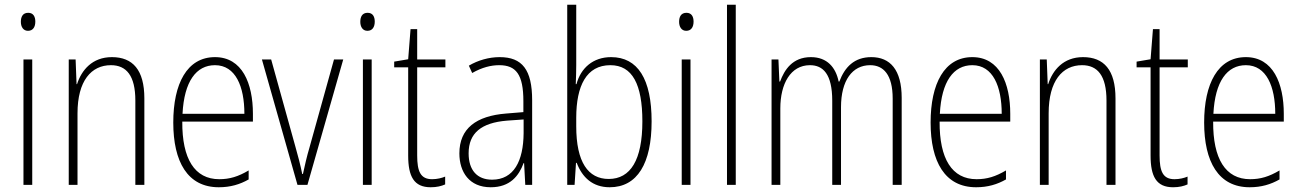

<svg xmlns="http://www.w3.org/2000/svg" viewBox="-20 -780 5485 810"><path d="M99 -726C76 -726 68 -709 68 -688C68 -667 78 -650 98 -650C119 -650 129 -666 129 -689C129 -709 121 -726 99 -726ZM116 -529H79V0H116Z M452 -539C369 -539 324 -484 305 -425H303L299 -529H270V0H307V-302C307 -439 365 -505 448 -505C513 -505 551 -461 551 -356V0H589V-365C589 -485 540 -539 452 -539Z M887 -539C769 -539 711 -427 711 -263C711 -98 771 10 903 10C952 10 992 -2 1029 -23V-61C985 -35 949 -24 905 -24C801 -24 748 -110 749 -267H1047V-300C1047 -428 1002 -539 887 -539ZM887 -505C974 -505 1011 -415 1011 -300H750C757 -437 808 -505 887 -505Z M1235 0H1277L1428 -529H1389L1286 -159C1274 -119 1266 -82 1258 -46H1255C1247 -86 1237 -123 1226 -162L1124 -529H1085Z M1531 -726C1508 -726 1500 -709 1500 -688C1500 -667 1510 -650 1530 -650C1551 -650 1561 -666 1561 -689C1561 -709 1553 -726 1531 -726ZM1548 -529H1511V0H1548Z M1803 -24C1754 -24 1740 -57 1740 -124V-496H1859V-529H1740V-657H1712L1702 -530L1643 -520V-496H1702V-124C1702 -36 1726 10 1797 10C1823 10 1842 5 1858 -2V-35C1844 -29 1824 -24 1803 -24Z M2088 -539C2043 -539 1997 -526 1958 -503L1972 -472C2014 -496 2052 -505 2086 -505C2157 -505 2188 -466 2188 -353V-307L2115 -301C1989 -291 1918 -238 1918 -133C1918 -54 1960 10 2050 10C2132 10 2169 -38 2189 -92H2191L2196 0H2225V-357C2225 -486 2183 -539 2088 -539ZM2118 -271 2189 -276V-218C2188 -101 2148 -22 2056 -22C1993 -22 1957 -62 1957 -133C1957 -219 2011 -262 2118 -271Z M2411 -506V-760H2373V0H2404L2410 -93H2413C2436 -32 2480 10 2552 10C2669 10 2729 -91 2729 -268C2729 -446 2671 -539 2558 -539C2482 -539 2430 -493 2412 -425H2409C2410 -448 2411 -480 2411 -506ZM2555 -505C2648 -505 2690 -424 2690 -268C2690 -105 2640 -25 2548 -25C2461 -25 2411 -96 2411 -247V-283C2411 -418 2454 -505 2555 -505Z M2876 -726C2853 -726 2845 -709 2845 -688C2845 -667 2855 -650 2875 -650C2896 -650 2906 -666 2906 -689C2906 -709 2898 -726 2876 -726ZM2893 -529H2856V0H2893Z M3084 0V-760H3047V0Z M3656 -539C3584 -539 3544 -497 3521 -436H3518C3506 -495 3470 -539 3401 -539C3323 -539 3289 -485 3271 -436H3268L3264 -529H3235V0H3272V-323C3272 -426 3315 -505 3397 -505C3452 -505 3491 -468 3491 -355V0H3528V-328C3528 -441 3576 -505 3651 -505C3707 -505 3746 -465 3746 -364V0H3784V-367C3784 -486 3735 -539 3656 -539Z M4082 -539C3964 -539 3906 -427 3906 -263C3906 -98 3966 10 4098 10C4147 10 4187 -2 4224 -23V-61C4180 -35 4144 -24 4100 -24C3996 -24 3943 -110 3944 -267H4242V-300C4242 -428 4197 -539 4082 -539ZM4082 -505C4169 -505 4206 -415 4206 -300H3945C3952 -437 4003 -505 4082 -505Z M4549 -539C4466 -539 4421 -484 4402 -425H4400L4396 -529H4367V0H4404V-302C4404 -439 4462 -505 4545 -505C4610 -505 4648 -461 4648 -356V0H4686V-365C4686 -485 4637 -539 4549 -539Z M4935 -24C4886 -24 4872 -57 4872 -124V-496H4991V-529H4872V-657H4844L4834 -530L4775 -520V-496H4834V-124C4834 -36 4858 10 4929 10C4955 10 4974 5 4990 -2V-35C4976 -29 4956 -24 4935 -24Z M5236 -539C5118 -539 5060 -427 5060 -263C5060 -98 5120 10 5252 10C5301 10 5341 -2 5378 -23V-61C5334 -35 5298 -24 5254 -24C5150 -24 5097 -110 5098 -267H5396V-300C5396 -428 5351 -539 5236 -539ZM5236 -505C5323 -505 5360 -415 5360 -300H5099C5106 -437 5157 -505 5236 -505Z"/></svg>

Font: Noto Sans Georgian Condensed ExtraLight
Style: Regular
Weight: 200
Width: 3
Designer: Monotype Design Team, Akaki Razmadze
Foundry: Google LLC
Version: Version 2.005